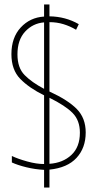

<svg xmlns="http://www.w3.org/2000/svg" viewBox="-20 -780 434 858"><path d="M177 -21Q137 -23 98 -32.5Q59 -42 33 -54V-83Q60 -70 101.5 -58.5Q143 -47 177 -47V-354Q110 -387 70.5 -427.5Q31 -468 31 -538Q31 -612 72.5 -657Q114 -702 177 -706V-760H201V-707Q273 -706 332 -672L320 -647Q293 -663 263.5 -672Q234 -681 201 -681V-371Q284 -333 323.5 -292.5Q363 -252 363 -188Q363 -119 322 -74.5Q281 -30 201 -22V58H177ZM177 -680Q127 -676 92.5 -639Q58 -602 58 -537Q58 -477 90 -444.5Q122 -412 177 -383ZM201 -48Q261 -52 299 -87.5Q337 -123 337 -187Q337 -242 304.5 -275Q272 -308 201 -343Z"/></svg>

Font: Noto Sans Thai ExtCond Thin
Style: Regular
Weight: 100
Width: 2
Designer: Monotype Design Team
Foundry: Monotype Imaging Inc.
Version: Version 2.002; ttfautohint (v1.8.4.7-5d5b)